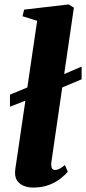

<svg xmlns="http://www.w3.org/2000/svg" viewBox="-20 -837 389 868"><path d="M25 -354.5V-409L143 -458L203.5 -473.5L349 -536V-478.5L200.5 -416L138 -399ZM212 -102.5Q210.5 -85 214.8 -76.8Q219 -68.5 229 -68.5Q237 -68.5 247 -73Q257 -77.5 273.5 -91L286.5 -61Q274.5 -46 253.5 -29.5Q232.5 -13 201.5 -1Q170.5 11 128.5 11Q109 11 90.2 4.2Q71.5 -2.5 59.8 -17.2Q48 -32 48 -56Q48 -61.5 48.8 -69Q49.5 -76.5 50.8 -84.5Q52 -92.5 53 -98.5L148 -743L82 -763.5L89 -793.5L290.5 -817L314 -802.5Z"/></svg>

Font: Merriweather 72pt Black
Style: Italic
Weight: 900
Italic angle: -7.8°
Version: Version 2.101